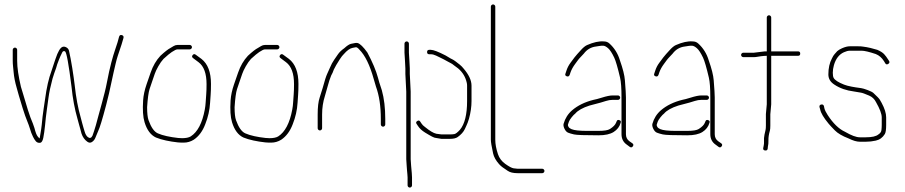

<svg xmlns="http://www.w3.org/2000/svg" viewBox="-20 -663 4085 867"><path d="M47.5 -448C44.8 -448 42.5 -447 40.5 -445C38.5 -443 37.5 -440.7 37.5 -438V-388C37.5 -380 38 -371.5 39 -362.5C40 -353.5 40.8 -345 41.5 -337C43.3 -315.2 48 -291.6 55.5 -266C58.8 -254.7 62 -243.3 65 -232C68 -220.7 73.8 -201.5 82.3 -174.5C90.9 -147.5 97.1 -129.7 101 -121C104 -114.3 106.8 -107 109.5 -99L116.5 -78C118.7 -69.1 122.9 -58.3 129 -45.5C132.7 -37.8 136.8 -31.2 141.5 -25.5C146.2 -19.8 153 -17.3 160.9 -18C167.6 -18.7 172.5 -26.2 175.5 -40.6C178.4 -55 181.1 -73.7 183.4 -96.5C184.6 -108.8 185.9 -121 187.1 -133C188.4 -145 189.9 -156.7 191.6 -168C193.4 -179.3 195.8 -197 198.9 -221.1C202 -245.2 208.1 -274 217.1 -307.5C219.4 -315.8 222.1 -324.5 225.4 -333.5C228.6 -342.5 231.3 -349.8 233.3 -355.5C235.3 -361.2 237 -367 238.5 -373L246.4 -394C249.6 -402.7 254.8 -414 261.8 -428C265.1 -432.5 269.1 -433.5 273.8 -431C280.5 -426.5 290.2 -373.2 303 -271C308.1 -219.2 317.1 -170.8 330 -126C332.5 -117.3 334.8 -109 336.8 -101C338.8 -93 340.9 -85.5 343.1 -78.5C345.4 -71.5 347 -65.3 348 -60C353.3 -44 362.1 -31.7 374.3 -23C381.8 -17.7 388.9 -17.3 395.6 -22C402.4 -26.7 407.3 -32.7 410.3 -40L423.3 -71.2C430.4 -85.4 442.3 -124.5 459.2 -188.5C464.2 -207.5 468.5 -225 472.2 -241C475.8 -257 479.3 -273 482.7 -289C486 -305 489.3 -320.3 492.7 -335C496 -349.7 499.2 -363.3 502.2 -376C505.2 -388.7 508.3 -400.2 511.7 -410.5C515 -420.8 518.2 -430.3 521.2 -439C524.2 -447.7 526.8 -455.7 529.2 -463L537.7 -492C539 -498.7 536.5 -502.8 530.2 -504.5C523.8 -506.2 519.7 -503.7 517.7 -497C514.6 -483.1 508.4 -463 499.2 -436.6C494.2 -422.3 488.7 -403.8 482.7 -381C479.3 -368.3 476 -354.5 472.7 -339.5C469.3 -324.5 466.2 -309 463.2 -293C460.2 -277 456.7 -261.2 452.7 -245.5C448.7 -229.8 444.2 -212.7 439.2 -194C434.2 -175.3 429.2 -157.2 424.2 -139.5C419.2 -121.8 415.6 -107.8 412.9 -97.5C410.1 -87.2 407.4 -78.2 404.6 -70.5C401.9 -62.8 399.5 -56 397.5 -50C392.1 -39.3 385.1 -37.3 376.5 -44.1C370.4 -48.9 365.7 -57 362.3 -68.5L357 -86C355 -92.7 353 -99.8 351 -107.5C349 -115.2 346.8 -123.7 344.3 -133C332.3 -174.4 323.3 -222.9 317.3 -278.5C315.2 -296.8 311.6 -322.5 306.4 -355.5C304.6 -366.5 302.1 -380.8 298.9 -398.5C295.6 -416.2 293.1 -428.2 291.4 -434.5C289.6 -440.8 285.8 -445.7 279.8 -449C273.8 -452.3 268.1 -453.2 262.9 -451.5C252.2 -448.1 241.4 -429.9 230.6 -397C228.9 -391.7 227 -386.2 225 -380.5C223 -374.8 221.1 -369.2 219.4 -363.5C217.6 -357.8 215.3 -350.7 212.3 -342C199.9 -309 190.3 -266.5 183.4 -214.5C181.1 -197.5 179 -183.2 177 -171.5C175 -159.8 173.4 -147.8 172.1 -135.5C170.9 -123.2 169.6 -111 168.4 -99C167.1 -87 165.3 -74.1 162.8 -60.4C160.3 -46.6 159 -39.2 159 -38C158 -38 155 -41 150.1 -47C145.2 -52.9 140.4 -65.6 135.5 -85L128.5 -105C125.2 -113.7 121.4 -123.1 117.2 -133.3C112.9 -143.5 102 -178.4 84.5 -238C81.2 -249.3 77.8 -260.3 74.5 -271C63.2 -319.2 57.5 -358.2 57.5 -388V-438C57.5 -440.7 56.5 -443 54.5 -445C52.5 -447 50.2 -448 47.5 -448Z M846.8 -450C846.8 -452.7 845.8 -455 843.8 -457C841.8 -459 839.4 -460 836.8 -460H781.2C775.2 -460 769.5 -458.3 764 -455C758.5 -451.7 753.5 -448.7 749 -446C739.7 -441.3 724.3 -429.6 704.3 -411C685.3 -390.6 670.6 -365.5 660.3 -335.5C657 -325.8 650.8 -308.1 641.9 -282.4C633 -256.6 627.8 -232.5 626.3 -210C623.5 -167.5 625.6 -134.5 632.8 -111C643.5 -75.9 660.7 -52.9 684.3 -42C709.8 -31.4 746.4 -24 782.8 -20C788.8 -19.3 797.9 -19 810.1 -19C825.5 -19 840.7 -23.3 854.8 -32C877.6 -47.3 895 -70.6 906.8 -102C919.5 -133.8 926.8 -166.2 928.7 -199C929.4 -210.3 930.2 -222.3 931.2 -235C932.2 -247.7 932.7 -264 932.7 -284C932.7 -337 918.4 -374.7 889.7 -397L863.7 -416C858.4 -420 853.7 -419.3 849.7 -414C845.7 -408.7 846.7 -404 852.7 -400L876.7 -382C900.7 -364 912.7 -331 912.7 -283C912.7 -264.3 912.2 -248.8 911.2 -236.5C910.2 -224.2 909.4 -212.3 908.7 -201C908.1 -189.7 906.7 -178.7 904.7 -168C893.3 -107.1 872.2 -66.8 841.2 -47C832.9 -41.7 818.7 -39 802.2 -39C795.7 -39 789.7 -39.3 784.2 -40C748.2 -44 714.3 -51 692.3 -61C676.2 -68.2 662.3 -87.9 650.8 -120.2C646.5 -132.3 644.3 -151.9 644.3 -179C646.9 -218.7 650.6 -245.9 655.3 -260.5C658 -268.8 661.8 -280.2 666.8 -294.5C671.8 -308.8 675.8 -320.5 678.8 -329.5C681.8 -338.5 687.1 -349.8 694.8 -363.5C702.5 -377.2 710.3 -388.3 718.3 -397C734.8 -412.3 747.7 -422.6 755.7 -428C767.7 -436 776.2 -440 781.2 -440H836.7C839.4 -440 841.7 -441 843.7 -443C845.7 -445 846.8 -447.3 846.8 -450Z M1241.8 -450C1241.8 -452.7 1240.8 -455 1238.8 -457C1236.8 -459 1234.4 -460 1231.8 -460H1176.2C1170.2 -460 1164.5 -458.3 1159 -455C1153.5 -451.7 1148.5 -448.7 1144 -446C1134.7 -441.3 1119.3 -429.6 1099.3 -411C1080.3 -390.6 1065.6 -365.5 1055.3 -335.5C1052 -325.8 1045.8 -308.1 1036.9 -282.4C1028 -256.6 1022.8 -232.5 1021.3 -210C1018.5 -167.5 1020.6 -134.5 1027.8 -111C1038.5 -75.9 1055.7 -52.9 1079.3 -42C1104.8 -31.4 1141.4 -24 1177.8 -20C1183.8 -19.3 1192.9 -19 1205.1 -19C1220.5 -19 1235.7 -23.3 1249.8 -32C1272.6 -47.3 1290 -70.6 1301.8 -102C1314.5 -133.8 1321.8 -166.2 1323.7 -199C1324.4 -210.3 1325.2 -222.3 1326.2 -235C1327.2 -247.7 1327.7 -264 1327.7 -284C1327.7 -337 1313.4 -374.7 1284.7 -397L1258.7 -416C1253.4 -420 1248.7 -419.3 1244.7 -414C1240.7 -408.7 1241.7 -404 1247.7 -400L1271.7 -382C1295.7 -364 1307.7 -331 1307.7 -283C1307.7 -264.3 1307.2 -248.8 1306.2 -236.5C1305.2 -224.2 1304.4 -212.3 1303.7 -201C1303.1 -189.7 1301.7 -178.7 1299.7 -168C1288.3 -107.1 1267.2 -66.8 1236.2 -47C1227.9 -41.7 1213.7 -39 1197.2 -39C1190.7 -39 1184.7 -39.3 1179.2 -40C1143.2 -44 1109.3 -51 1087.3 -61C1071.2 -68.2 1057.3 -87.9 1045.8 -120.2C1041.5 -132.3 1039.3 -151.9 1039.3 -179C1041.9 -218.7 1045.6 -245.9 1050.3 -260.5C1053 -268.8 1056.8 -280.2 1061.8 -294.5C1066.8 -308.8 1070.8 -320.5 1073.8 -329.5C1076.8 -338.5 1082.1 -349.8 1089.8 -363.5C1097.5 -377.2 1105.3 -388.3 1113.3 -397C1129.8 -412.3 1142.7 -422.6 1150.7 -428C1162.7 -436 1171.2 -440 1176.2 -440H1231.7C1234.4 -440 1236.7 -441 1238.7 -443C1240.7 -445 1241.8 -447.3 1241.8 -450Z M1424.5 -74C1427.2 -74 1429.5 -75 1431.5 -77C1433.5 -79 1434.5 -81.3 1434.5 -84V-146C1434.5 -175.4 1438.7 -203.1 1447 -229C1450 -238.3 1454.1 -252.8 1459.3 -272.3C1464.4 -291.9 1469.9 -308.5 1475.5 -322C1480.2 -330 1484.2 -339 1487.5 -349C1492.6 -360 1501.6 -375.6 1514.7 -395.8C1521.5 -406.3 1527.3 -413.7 1532 -418C1546.9 -435.2 1560.2 -444.9 1572.7 -447C1576.7 -447.7 1581.1 -448.5 1585.9 -449.5C1590.6 -450.5 1596 -447 1602.7 -439C1628.5 -413.3 1650.1 -369 1667.7 -306C1672.4 -289.3 1675.7 -278 1677.7 -272C1692.4 -231.7 1699.7 -183 1699.7 -126V-101C1699.7 -98.3 1700.7 -96 1702.7 -94C1704.7 -92 1707.1 -91 1709.7 -91C1712.4 -91 1714.7 -92 1716.7 -94C1718.7 -96 1719.7 -98.3 1719.7 -101V-126C1719.7 -175.4 1714.6 -218.6 1704.2 -255.5C1701.9 -263.8 1699.6 -271 1697.2 -277C1694.9 -283 1691.4 -294.7 1686.8 -312C1678.1 -344.3 1662.1 -382.3 1638.8 -426C1620.7 -451.3 1605.8 -465.5 1595.6 -468.5C1590.8 -470.2 1580.5 -469 1564.6 -465C1556.6 -462.9 1546.7 -456.4 1534.8 -445.4C1521.8 -436.3 1512 -426.8 1505.5 -417C1501.5 -411 1496 -403 1489 -393.1C1482 -383.2 1475.5 -371 1469.5 -356.5C1465.5 -346.8 1461.3 -337.4 1456.9 -328.3C1452.6 -319.2 1445.9 -298.2 1437 -265.5C1434 -254.5 1429.5 -240.2 1423.5 -222.5C1417.5 -204.8 1414.5 -179.3 1414.5 -146V-84C1414.5 -81.3 1415.5 -79 1417.5 -77C1419.5 -75 1421.8 -74 1424.5 -74Z M1973.8 -56H2012C2019 -56 2025.5 -56.5 2031.5 -57.5C2037.5 -58.5 2046 -65 2057 -77C2078.5 -102.8 2089.2 -146.1 2089.2 -207V-276C2089.2 -280.7 2088.8 -285 2087.8 -289C2082.2 -315 2069.2 -336.7 2048.8 -354L2030 -368C2024.5 -372.7 2019.9 -375.8 2016.1 -377.5C2012.4 -379.2 2007.4 -381.8 2001.1 -385.5C1994.9 -389.2 1989.2 -392.3 1984.1 -394.8C1978.9 -397.3 1973.1 -400.2 1966.6 -403.5C1963.4 -405.2 1957.5 -408 1949 -412C1940.5 -416 1932.8 -418 1925.5 -418H1918.5C1911.8 -418 1908.5 -421.3 1908.5 -428C1908.5 -434.7 1911.8 -438 1918.5 -438H1925.5C1936.9 -438 1959 -429.5 1992.1 -412.5C1995.4 -410.8 2000.1 -408 2006.4 -404C2012.6 -400 2017.8 -397.2 2021.8 -395.5C2025.8 -393.8 2031.2 -390.3 2038.2 -385L2056.2 -371C2062.8 -365.7 2068.8 -359.5 2074.2 -352.5C2095.9 -327 2109.2 -301.5 2109.2 -276V-207C2109.2 -181.3 2105.4 -154.6 2097.8 -127C2096.1 -121 2094.1 -115 2091.8 -109C2089.4 -103 2085.4 -93.4 2079.1 -80.3C2072.9 -67.1 2062 -55 2046.5 -44C2039 -38.7 2027.5 -36 2012 -36H1973C1971 -36 1963 -37.3 1949 -40C1940.5 -40 1926.3 -48.1 1899.8 -64.2C1885.3 -73.1 1874.5 -83 1867.5 -94L1861.5 -103C1857.5 -108.3 1858.3 -112.8 1864 -116.5C1869.7 -120.2 1874.2 -119.3 1877.5 -114L1883.5 -105C1886.8 -99.7 1891.8 -94.7 1898.5 -90C1920 -72.4 1936.6 -62.1 1950.5 -59ZM1828.5 -393 1830.5 -354V-329L1834.5 -249.5V56L1836.5 86C1839.2 112.7 1840.5 130 1840.5 138V174C1840.5 176.7 1839.5 179 1837.5 181C1835.5 183 1833.2 184 1830.5 184C1827.8 184 1825.5 183 1823.5 181C1821.5 179 1820.5 176.7 1820.5 174V138C1820.5 132.7 1820.2 127.7 1819.5 123C1818.8 118.3 1818.3 113 1818 107C1817.7 101 1817.2 94.3 1816.5 87L1814.5 56V-249L1810.5 -329V-354L1808.5 -393L1806.5 -425V-466C1806.5 -468.7 1807.5 -471 1809.5 -473C1811.5 -475 1813.8 -476 1816.5 -476C1819.2 -476 1821.5 -475 1823.5 -473C1825.5 -471 1826.5 -468.7 1826.5 -466V-425Z M2206.5 -643C2203.8 -643 2201.5 -642 2199.5 -640C2197.5 -638 2196.5 -635.7 2196.5 -633V-32C2196.5 -21.9 2199.9 -1.2 2206.7 29.9C2210.2 45.8 2219.2 61.9 2233.5 78C2238.8 84 2244.2 88.8 2249.5 92.5C2254.8 96.2 2262.6 101.5 2272.8 108.5C2282.9 115.5 2297.8 119 2317.5 119H2428.5C2431.2 119 2433.5 118 2435.5 116C2437.5 114 2438.5 111.7 2438.5 109C2438.5 106.3 2437.5 104 2435.5 102C2433.5 100 2431.2 99 2428.5 99H2317.5C2313.5 99 2307.4 98.3 2299.1 97C2290.9 95.7 2278.3 89 2261.5 77C2245.5 65.5 2234.5 50.9 2228.5 33C2220.5 9 2216.5 -12.7 2216.5 -32V-633C2216.5 -635.7 2215.5 -638 2213.5 -640C2211.5 -642 2209.2 -643 2206.5 -643Z M2780.5 -222C2780.5 -224.7 2779.5 -227 2777.5 -229C2775.5 -231 2773.2 -232 2770.5 -232H2745.5C2734.6 -232 2718.3 -228.6 2696.6 -221.8C2681.3 -217 2668.9 -213.7 2659.5 -212C2620.8 -202.3 2588.8 -186.6 2563.5 -165C2544.7 -148.8 2531.9 -128.5 2525 -104C2523.4 -98 2524.7 -90.5 2529 -81.5C2533.4 -72.5 2538.7 -66.7 2545 -64C2551.4 -61.3 2560.4 -58.7 2572 -56C2583.7 -53.3 2620.5 -52 2682.5 -52C2712.4 -52 2735.2 -57 2751 -67C2767.1 -77.2 2777.6 -90.8 2782.5 -108C2785.2 -114 2783.4 -118.2 2777 -120.5C2770.7 -122.8 2766.5 -121 2764.5 -115L2761.5 -108C2758 -99 2748.9 -89.9 2734.3 -80.5C2725.5 -74.8 2708.3 -72 2682.5 -72H2627.5C2613.2 -72 2599.7 -72.7 2587 -74C2565.1 -76.3 2551.7 -81.8 2547 -90.5C2544.7 -94.8 2543.9 -98 2544.5 -100L2549 -113.5C2550.7 -118.5 2554.9 -125.2 2561.5 -133.5C2568.2 -141.8 2573.5 -147.3 2577.5 -150C2589.5 -164.3 2611.2 -176.5 2642.5 -186.5C2649.9 -188.8 2659.7 -191.4 2671.9 -194.3C2684.1 -197.2 2698.8 -201.4 2716.1 -207C2726.4 -210.3 2736.2 -212 2745.5 -212H2770.5C2773.2 -212 2775.5 -213 2777.5 -215C2779.5 -217 2780.5 -219.3 2780.5 -222ZM2539 -318.5C2545.4 -316.2 2549.9 -318.3 2552.5 -325L2556.5 -337C2561.1 -349.5 2567.9 -361.8 2577 -374C2582 -380.7 2586.2 -386.3 2589.5 -391C2592.9 -395.7 2596.9 -400.3 2601.5 -405C2606.2 -409.7 2611.2 -415 2616.5 -421C2630.4 -439.5 2648.7 -450.2 2671.5 -453C2676.9 -453.7 2682.2 -454.5 2687.5 -455.5C2692.9 -456.5 2698.5 -456.8 2704.5 -456.5C2710.5 -456.2 2717.7 -452.4 2726.1 -445.1C2734.5 -437.9 2743.7 -423.6 2753.8 -402.4C2760.6 -387.9 2769.3 -357.9 2780 -312.3C2784.4 -293.9 2786.5 -264.1 2786.5 -223V-57C2786.5 -36.1 2794.9 -20.1 2811.5 -9L2823.5 0C2828.9 4 2833.5 3.3 2837.5 -2C2841.5 -7.3 2840.9 -12 2835.5 -16L2822.5 -25C2811.9 -32.5 2806.5 -43.1 2806.5 -57V-223C2806.5 -235.7 2805 -261.6 2801.8 -300.7C2800.1 -323.2 2792.6 -353 2779.5 -390C2770.5 -420.6 2754.5 -446.3 2731.5 -467C2724.9 -473 2716.5 -476 2706.5 -476C2685.2 -477.8 2660 -472.2 2630.8 -459.4C2622.3 -455.7 2612.4 -447.4 2601 -434.5C2596 -428.8 2591.2 -423.5 2586.5 -418.5C2581.9 -413.5 2577.7 -408.5 2574 -403.5C2570.4 -398.5 2564.4 -390.5 2556.1 -379.4C2547.8 -368.3 2541.6 -356.1 2537.5 -343L2533.5 -331C2530.9 -325 2532.7 -320.8 2539 -318.5Z M3181.5 -222C3181.5 -224.7 3180.5 -227 3178.5 -229C3176.5 -231 3174.2 -232 3171.5 -232H3146.5C3135.6 -232 3119.3 -228.6 3097.6 -221.8C3082.3 -217 3069.9 -213.7 3060.5 -212C3021.8 -202.3 2989.8 -186.6 2964.5 -165C2945.7 -148.8 2932.9 -128.5 2926 -104C2924.4 -98 2925.7 -90.5 2930 -81.5C2934.4 -72.5 2939.7 -66.7 2946 -64C2952.4 -61.3 2961.4 -58.7 2973 -56C2984.7 -53.3 3021.5 -52 3083.5 -52C3113.4 -52 3136.2 -57 3152 -67C3168.1 -77.2 3178.6 -90.8 3183.5 -108C3186.2 -114 3184.4 -118.2 3178 -120.5C3171.7 -122.8 3167.5 -121 3165.5 -115L3162.5 -108C3159 -99 3149.9 -89.9 3135.3 -80.5C3126.5 -74.8 3109.3 -72 3083.5 -72H3028.5C3014.2 -72 3000.7 -72.7 2988 -74C2966.1 -76.3 2952.7 -81.8 2948 -90.5C2945.7 -94.8 2944.9 -98 2945.5 -100L2950 -113.5C2951.7 -118.5 2955.9 -125.2 2962.5 -133.5C2969.2 -141.8 2974.5 -147.3 2978.5 -150C2990.5 -164.3 3012.2 -176.5 3043.5 -186.5C3050.9 -188.8 3060.7 -191.4 3072.9 -194.3C3085.1 -197.2 3099.8 -201.4 3117.1 -207C3127.4 -210.3 3137.2 -212 3146.5 -212H3171.5C3174.2 -212 3176.5 -213 3178.5 -215C3180.5 -217 3181.5 -219.3 3181.5 -222ZM2940 -318.5C2946.4 -316.2 2950.9 -318.3 2953.5 -325L2957.5 -337C2962.1 -349.5 2968.9 -361.8 2978 -374C2983 -380.7 2987.2 -386.3 2990.5 -391C2993.9 -395.7 2997.9 -400.3 3002.5 -405C3007.2 -409.7 3012.2 -415 3017.5 -421C3031.4 -439.5 3049.7 -450.2 3072.5 -453C3077.9 -453.7 3083.2 -454.5 3088.5 -455.5C3093.9 -456.5 3099.5 -456.8 3105.5 -456.5C3111.5 -456.2 3118.7 -452.4 3127.1 -445.1C3135.5 -437.9 3144.7 -423.6 3154.8 -402.4C3161.6 -387.9 3170.3 -357.9 3181 -312.3C3185.4 -293.9 3187.5 -264.1 3187.5 -223V-57C3187.5 -36.1 3195.9 -20.1 3212.5 -9L3224.5 0C3229.9 4 3234.5 3.3 3238.5 -2C3242.5 -7.3 3241.9 -12 3236.5 -16L3223.5 -25C3212.9 -32.5 3207.5 -43.1 3207.5 -57V-223C3207.5 -235.7 3206 -261.6 3202.8 -300.7C3201.1 -323.2 3193.6 -353 3180.5 -390C3171.5 -420.6 3155.5 -446.3 3132.5 -467C3125.9 -473 3117.5 -476 3107.5 -476C3086.2 -477.8 3061 -472.2 3031.8 -459.4C3023.3 -455.7 3013.4 -447.4 3002 -434.5C2997 -428.8 2992.2 -423.5 2987.5 -418.5C2982.9 -413.5 2978.7 -408.5 2975 -403.5C2971.4 -398.5 2965.4 -390.5 2957.1 -379.4C2948.8 -368.3 2942.6 -356.1 2938.5 -343L2934.5 -331C2931.9 -325 2933.7 -320.8 2940 -318.5Z M3384.5 -425H3336.5C3333.8 -425 3331.5 -424 3329.5 -422C3327.5 -420 3326.5 -417.7 3326.5 -415C3326.5 -412.3 3327.5 -410 3329.5 -408C3331.5 -406 3333.8 -405 3336.5 -405H3384.5C3389.2 -405 3394.2 -405.5 3399.5 -406.5C3404.8 -407.5 3410.2 -408.3 3415.5 -409C3426.2 -410.3 3435.2 -411 3442.5 -411V-192L3438.5 -148V-96.5C3438.5 -87.5 3438 -80.8 3437 -76.5C3436 -72.2 3434.4 -65.1 3432.2 -55.2C3430 -45.3 3429.2 -34.3 3430 -22C3430.3 -16.7 3429.8 -11 3428.5 -5L3426.5 5C3425.2 11.7 3427.8 15.5 3434.5 16.5C3441.2 17.5 3445.2 15 3446.5 9L3447.5 -1C3449.5 -8.3 3450.3 -18.1 3450 -30.3C3449.7 -42.4 3451.8 -56.7 3456.5 -73C3457.8 -77.7 3458.5 -85.3 3458.5 -96V-147L3462.5 -192V-411H3583.5C3590.2 -411 3593.5 -414.3 3593.5 -421C3593.5 -427.7 3590.2 -431 3583.5 -431H3462.5V-584C3462.5 -586.7 3461.5 -589 3459.5 -591C3457.5 -593 3455.2 -594 3452.5 -594C3449.8 -594 3447.5 -593 3445.5 -591C3443.5 -589 3442.5 -586.7 3442.5 -584V-431H3433.5Z M3991.1 -374.5C3996.8 -378.2 3997.9 -382.7 3994.6 -388L3988.6 -397C3984.6 -403.7 3979.4 -410.6 3973 -417.8C3966.7 -425 3956.2 -431.7 3941.6 -438C3916.1 -445.3 3900.1 -449.3 3893.6 -450C3887.6 -450.7 3882.1 -451.5 3877.1 -452.5C3872.1 -453.5 3864.4 -454 3854.1 -454H3817.6C3807.4 -454 3795.6 -451 3782.1 -445C3773.1 -441 3765.9 -436.7 3760.6 -432C3756.6 -427.3 3752.6 -422.8 3748.6 -418.5C3744.6 -414.2 3740.6 -407.7 3736.6 -399C3725.9 -379.2 3720.6 -355.2 3720.6 -327C3720.6 -307.9 3729.6 -292.6 3747.6 -281C3772.2 -264.6 3801.5 -254.3 3835.6 -250C3840.9 -249.3 3845.9 -248.5 3850.6 -247.5C3855.3 -246.5 3860.8 -245.6 3867.1 -244.7C3873.5 -243.9 3886.1 -239.4 3905 -231.2C3918.6 -225.4 3928.8 -215.6 3935.6 -202C3952.9 -171.7 3961.6 -148.7 3961.6 -133V-99C3961.6 -91 3961.1 -83.1 3960.2 -75.3C3959.3 -67.5 3954.7 -61.1 3946.6 -56C3936.5 -47.3 3917.5 -43 3889.6 -43H3862.6C3846.5 -43 3824.2 -51.3 3795.6 -68C3768.2 -80.5 3742.2 -105.6 3717.6 -143.4C3709.6 -155.7 3704.6 -165.9 3702.6 -174L3700.6 -184C3698.6 -190 3694.4 -192.3 3688.1 -191C3681.8 -189.7 3679.3 -185.7 3680.6 -179L3683.6 -169C3686.5 -153 3699.3 -131.3 3722.1 -104C3727.1 -98 3736.2 -88.2 3749.5 -74.6C3762.7 -61 3783.4 -48.8 3811.6 -38C3831.6 -28 3848.6 -23 3862.6 -23H3889.6C3905.1 -23 3920.1 -24.7 3934.6 -28C3952 -31.7 3965.7 -41.7 3975.6 -57.8C3979.6 -64.3 3981.6 -78.1 3981.6 -99V-133C3981.6 -151.3 3974.8 -173.1 3961.1 -198.5C3958.8 -202.8 3956 -207.6 3952.8 -213C3949.6 -218.3 3940 -228.3 3924.1 -243C3919.8 -247 3911 -251.5 3897.8 -256.4C3884.7 -261.3 3874.9 -264.2 3868.6 -265L3844.1 -268.5C3832.4 -270.2 3819.9 -272.7 3806.6 -276C3801.3 -277.3 3796.1 -279 3791.1 -281C3765.7 -291.1 3750.2 -301.1 3744.6 -311C3741.9 -315.7 3740.6 -323.5 3740.6 -334.5C3740.6 -345.5 3742.3 -356.8 3745.6 -368.5C3753.9 -397.6 3768.9 -417.1 3790.6 -427C3800.9 -431.7 3809.9 -434 3817.6 -434H3870.6C3883.3 -434 3904.6 -429 3934.6 -419C3949.7 -413 3962 -402.3 3971.6 -387L3977.6 -377C3980.9 -371.7 3985.4 -370.8 3991.1 -374.5Z"/></svg>

Font: Proton
Style: RgCnd
Weight: 500
Version: Version 1.017